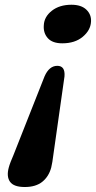

<svg xmlns="http://www.w3.org/2000/svg" viewBox="-20 -610 394 789"><path d="M82 158.5Q36.5 158.5 21.2 137Q6 115.5 16 78.5Q18.5 69 23.8 55Q29 41 35 28L163 -296Q182 -339.5 215.5 -339.5Q248.5 -339.5 245 -296L199 28Q197.5 41 195.2 55Q193 69 190.5 78.5Q180.5 115.5 153.8 137Q127 158.5 82 158.5ZM273.5 -590.5Q314 -590.5 335 -570.2Q356 -550 354 -520.5Q352 -485.5 320 -458.8Q288 -432 236 -432Q195.5 -432 176.5 -453.2Q157.5 -474.5 160 -506Q161.5 -541 193 -565.8Q224.5 -590.5 273.5 -590.5Z"/></svg>

Font: Fraunces 9pt SuperSoft SemiBold
Style: Italic
Weight: 600
Italic angle: -16°
Version: Version 1.000;[0bf87f6ff]